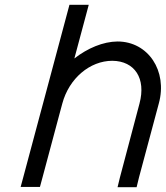

<svg xmlns="http://www.w3.org/2000/svg" viewBox="-20 -755 687 796"><path d="M556.4 -20 638.4 -326C675.5 -461 594.2 -583 467.2 -583C407.5 -582.5 343.3 -555.4 288.3 -512.6L337.2 -695L347.9 -735H267.9L257.2 -695L158.4 -326L147.6 -286L76.4 -20L65.6 20H145.6L156.4 -20L227.6 -286L238.4 -326C266.2 -430 352.8 -503 445.8 -503C538.5 -502 586.2 -430 558.4 -326L477.1 -19L467.4 21H546.4Z"/></svg>

Font: Nordica Advanced
Style: RegularObl
Weight: 300
Version: Version 1.07